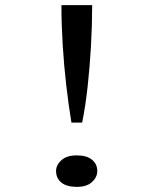

<svg xmlns="http://www.w3.org/2000/svg" viewBox="-20 -720 594 750"><path d="M259 -241Q248 -308 239 -385Q230 -462 225 -543Q220 -624 220 -698V-700H340V-698Q340 -624 335.5 -542.5Q331 -461 322.5 -383.5Q314 -306 301 -241ZM280 10Q240 10 219.5 -7Q199 -24 199 -52Q199 -75 219.5 -94Q240 -113 280 -113Q319 -113 339.5 -96Q360 -79 360 -52Q360 -28 339.5 -9Q319 10 280 10Z"/></svg>

Font: Lexend Zetta Light
Style: Regular
Weight: 300
Designer: Bonnie Shaver-Troup, Thomas Jockin
Foundry: Lexend
Version: Version 1.007